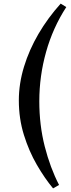

<svg xmlns="http://www.w3.org/2000/svg" viewBox="-20 -831 391 1060"><path d="M84 -277Q84 -369 112.5 -462.5Q141 -556 192.5 -644Q244 -732 315 -811L346 -792Q272 -678 234.5 -544.5Q197 -411 197 -272Q197 -140 227 -22.5Q257 95 306 190L273 209Q227 154 183.5 79Q140 4 112 -86Q84 -176 84 -277Z"/></svg>

Font: Literata 36pt Medium
Style: Italic
Weight: 500
Italic angle: -2°
Designer: Latin by Veronika Burian and Jose Scaglione. Greek by Irene Vlachou. Cyrillic by Vera Evstafieva
Foundry: TypeTogether
Version: Version 3.002